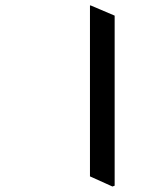

<svg xmlns="http://www.w3.org/2000/svg" viewBox="-20 -645 516 700"><path d="M390 35 308 -2V-625H311L398 -588V32Z"/></svg>

Font: Noto Serif Bengali
Style: Bold
Weight: 700
Designer: Juan Bruce, Universal Thirst, Indian Type Foundry and the Monotype Design Team.
Foundry: Monotype Imaging Inc.
Version: Version 2.003; ttfautohint (v1.8.4.7-5d5b)